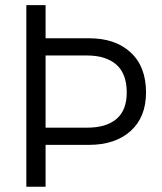

<svg xmlns="http://www.w3.org/2000/svg" viewBox="-20 -710 616 730"><path d="M476.6 -510.7Q535.2 -457 535.2 -358.4Q535.2 -264.6 476.6 -211.9Q418 -159.2 318.4 -159.2H153.3V0H80.1V-690.4H153.3V-564.5H318.4Q418.9 -564.5 476.6 -510.7ZM461.9 -358.4Q461.9 -428.7 422.9 -463.9Q382.8 -499 311.5 -499H153.3V-224.6H311.5Q383.8 -224.6 422.9 -257.8Q461.9 -291 461.9 -358.4Z"/></svg>

Font: Altinn-DIN
Style: Regular
Weight: 400
Designer: Charles Nix
Foundry: Altinn
Version: Version 2.00